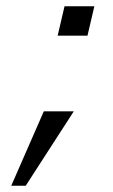

<svg xmlns="http://www.w3.org/2000/svg" viewBox="-20 -486 361 616"><path d="M165 -371.6 187 -465.8H282.7L260.7 -371.6ZM16.1 109.9 120.6 -128.9H216.8L62.5 109.9Z"/></svg>

Font: Acari Sans
Style: Italic
Weight: 400
Italic angle: -13°
Designer: Alfredo Marco Pradil and Stefan Peev
Foundry: Hanken Design Co.
Version: Version 1.045;January 11, 2019;FontCreator 11.5.0.2425 64-bi